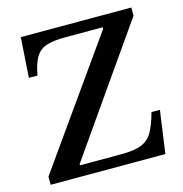

<svg xmlns="http://www.w3.org/2000/svg" viewBox="-99 -748 801 839"><g transform="rotate(-15 301.0 -328.5)"><path d="M547 0H28V-37L426 -599V-606H255Q205 -606 173.5 -596.5Q142 -587 124 -559.5Q106 -532 96 -476H57L69 -657H569V-620L174 -55V-49H362Q421 -49 453.5 -62.5Q486 -76 503.5 -107.5Q521 -139 536 -193H574Z"/></g></svg>

Font: STIX Two Text Medium
Style: Regular
Weight: 500
Designer: Ross Mills, John Hudson & Paul Hanslow, Tiro Typeworks Ltd; with prior portions MicroPress Inc., and Coen Hoffman.
Foundry: Tiro Typeworks Ltd
Version: Version 2.13 b171